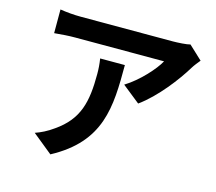

<svg xmlns="http://www.w3.org/2000/svg" viewBox="-112 -892 1224 1088"><g transform="rotate(15 500.0 -348.0)"><path d="M955 -677 876 -751C857 -745 802 -742 774 -742C721 -742 297 -742 235 -742C193 -742 151 -746 113 -752V-613C160 -617 193 -620 235 -620C297 -620 696 -620 756 -620C730 -571 652 -483 572 -434L676 -351C774 -421 869 -547 916 -625C925 -640 944 -664 955 -677ZM547 -542H402C407 -510 409 -483 409 -452C409 -288 385 -182 258 -94C221 -67 185 -50 153 -39L270 56C542 -90 547 -294 547 -542Z"/></g></svg>

Font: Noto Sans CJK SC
Style: Bold
Weight: 700
Designer: Ryoko NISHIZUKA 西塚涼子 (kana, bopomofo & ideographs); Paul D. Hunt (Latin, Greek & Cyrillic); Sandoll Communications 산돌커뮤니
Foundry: Adobe
Version: Version 2.004;hotconv 1.0.118;makeotfexe 2.5.65603